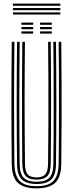

<svg xmlns="http://www.w3.org/2000/svg" viewBox="-20 -1030 402 1057"><path d="M181.3 7Q112.4 7 79.1 -23Q45.7 -53.1 44.8 -127.8Q44 -198.3 43.4 -280.3Q42.9 -362.2 42.9 -450.1Q42.9 -538 43.3 -626.9Q43.8 -715.8 44.8 -800H59.3Q58.5 -723 57.9 -635.8Q57.4 -548.6 57.4 -459Q57.4 -369.5 57.9 -285Q58.5 -200.5 59.3 -129Q60.2 -63.5 87.9 -34.3Q115.6 -5.1 181.3 -5.1Q246.8 -5.1 274.4 -34.3Q301.9 -63.5 302.8 -129Q303.7 -199.1 304.2 -280.9Q304.7 -362.8 304.7 -450.7Q304.7 -538.6 304.3 -627.4Q303.9 -716.2 302.8 -800H317.3Q318.4 -697.5 318.9 -582.6Q319.4 -467.7 319 -351.4Q318.6 -235.1 317.3 -127.8Q316.4 -52.5 282.9 -22.7Q249.4 7 181.3 7ZM181.3 -17.1Q126.4 -17.1 100.4 -41.6Q74.4 -66 73.8 -128Q73 -206.1 72.4 -288.5Q71.9 -371 71.9 -456.2Q71.9 -541.4 72.4 -627.7Q72.9 -714.1 73.8 -800H88.3Q87.4 -719.5 86.9 -633.3Q86.4 -547 86.4 -459.7Q86.4 -372.5 86.9 -288.5Q87.5 -204.5 88.3 -128.4Q88.9 -73.5 110.9 -51.3Q132.9 -29.2 181.3 -29.2Q229.4 -29.2 251.3 -51.2Q273.2 -73.1 273.8 -128.4Q274.7 -204 275.2 -286.8Q275.7 -369.6 275.7 -456Q275.7 -542.4 275.2 -629.3Q274.7 -716.2 273.8 -800H288.3Q289.2 -718.6 289.7 -632.3Q290.2 -546 290.2 -459.1Q290.2 -372.2 289.7 -288.4Q289.1 -204.6 288.3 -128Q287.7 -66.5 262.1 -41.8Q236.5 -17.1 181.3 -17.1ZM181.3 -41.3Q140.3 -41.3 121.8 -60.6Q103.4 -79.9 102.8 -128.8Q101.7 -222.4 101.3 -335.3Q100.9 -448.3 101.2 -567.8Q101.5 -687.3 102.8 -800H117.3Q116.5 -719.2 115.9 -638.5Q115.4 -557.7 115.4 -475.1Q115.4 -392.5 115.9 -306.4Q116.4 -220.3 117.5 -128.8Q118.1 -87.1 132.3 -70.2Q146.5 -53.4 181.3 -53.4Q215.9 -53.4 230 -70.2Q244 -87.1 244.6 -128.8Q246.1 -255.9 246.5 -367Q246.9 -478 246.4 -583.7Q245.9 -689.4 244.8 -800H259.3Q260.2 -723.3 260.7 -636.5Q261.2 -549.6 261.2 -460.4Q261.2 -371.2 260.7 -286.3Q260.2 -201.4 259.3 -128.8Q258.7 -79.3 240.1 -60.3Q221.5 -41.3 181.3 -41.3ZM200.7 -893.3V-905.4H265.1V-893.3ZM98.2 -845V-857.1H162.6V-845ZM98.2 -869.2V-881.2H162.6V-869.2ZM98.2 -893.3V-905.4H162.6V-893.3ZM200.7 -845V-857.1H265.1V-845ZM200.7 -869.2V-881.2H265.1V-869.2ZM51.1 -998.1V-1010.2H312.2V-998.1ZM51.1 -949.8V-961.9H312.2V-949.8ZM51.1 -973.9V-986H312.2V-973.9Z"/></svg>

Font: Big Shoulders Inline Thin
Style: Regular
Weight: 100
Designer: Patric King
Foundry: XO Type Co
Version: Version 2.002